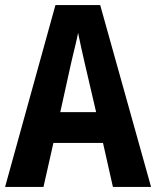

<svg xmlns="http://www.w3.org/2000/svg" viewBox="-20 -735 614 755"><path d="M424 0 385 -173H190L151 0H0L198 -715H374L574 0ZM314 -483Q306 -517 299.5 -547Q293 -577 287 -606Q284 -589 278.5 -566Q273 -543 267.5 -520.5Q262 -498 259 -484L217 -294H358Z"/></svg>

Font: Noto Sans Tamil Condensed
Style: Bold
Weight: 700
Width: 3
Designer: Jelle Bosma - Monotype Design Team
Foundry: Monotype Imaging Inc.
Version: Version 2.004; ttfautohint (v1.8.4.7-5d5b)